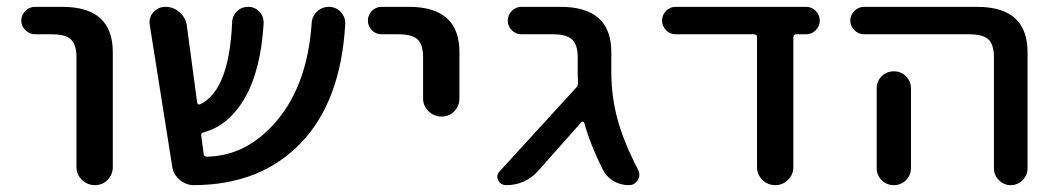

<svg xmlns="http://www.w3.org/2000/svg" viewBox="-20 -540 3084 560"><path d="M82 -440Q66 -440 54 -452Q42 -464 42 -480Q42 -496 54 -508Q66 -520 82 -520H162Q309 -520 309 -388V-53Q309 -31 294 -15.5Q279 0 257 0Q235 0 219 -15.5Q203 -31 203 -53V-372Q203 -410 187 -425Q171 -440 131 -440Z M482 -56 417 -466Q413 -488 427 -504Q441 -520 463 -520Q486 -520 504 -504Q522 -488 525 -465L555 -241Q557 -233 564 -236Q648 -276 657 -473Q657 -493 670.5 -506.5Q684 -520 703.5 -520Q723 -520 736 -506.5Q749 -493 749 -473Q741 -336 694.5 -255Q648 -174 574 -154Q565 -152 567 -144L574 -91Q575 -83 583 -83Q702 -85 789.5 -190.5Q877 -296 889 -472Q890 -492 904.5 -506Q919 -520 939 -520Q959 -520 973 -506Q987 -492 987 -472Q975 -246 858 -123.5Q741 -1 546 0Q522 0 503.5 -16Q485 -32 482 -56Z M1093 -440Q1076 -440 1064.5 -452Q1053 -464 1053 -480Q1053 -496 1064.5 -508Q1076 -520 1093 -520H1173Q1320 -520 1320 -388V-253Q1320 -231 1305 -215.5Q1290 -200 1268 -200Q1246 -200 1230 -215.5Q1214 -231 1214 -253V-372Q1214 -410 1198 -425Q1182 -440 1142 -440Z M1457 0Q1440 0 1433 -14.5Q1426 -29 1438 -41L1661 -285Q1666 -290 1666 -300Q1666 -304 1665.5 -310Q1665 -316 1665 -320V-372Q1665 -410 1648.5 -425Q1632 -440 1593 -440H1501Q1484 -440 1472.5 -452Q1461 -464 1461 -480Q1461 -496 1472.5 -508Q1484 -520 1501 -520H1615Q1763 -520 1763 -388V-330Q1763 -259 1781 -192.5Q1799 -126 1841 -45Q1849 -29 1840 -14.5Q1831 0 1814 0Q1789 0 1768.5 -12.5Q1748 -25 1738 -46Q1702 -117 1684 -182Q1683 -184 1680 -185Q1677 -186 1676 -184L1550 -42Q1512 0 1457 0Z M1951 -440Q1934 -440 1922.5 -452Q1911 -464 1911 -480Q1911 -496 1922.5 -508Q1934 -520 1951 -520H2331Q2348 -520 2359.5 -508Q2371 -496 2371 -480Q2371 -464 2359.5 -452Q2348 -440 2331 -440H2302Q2294 -440 2294 -431V-53Q2294 -31 2278.5 -15.5Q2263 0 2241 0Q2219 0 2203.5 -15.5Q2188 -31 2188 -53V-431Q2188 -440 2179 -440Z M2537 -282Q2537 -303 2551.5 -317.5Q2566 -332 2587 -332Q2608 -332 2622.5 -317.5Q2637 -303 2637 -282V-100V-50Q2637 -29 2622.5 -14.5Q2608 0 2587 0Q2566 0 2551.5 -14.5Q2537 -29 2537 -50V-100ZM2500 -440Q2484 -440 2472 -452Q2460 -464 2460 -480Q2460 -496 2472 -508Q2484 -520 2500 -520H2830Q2977 -520 2977 -388V-49Q2977 -29 2962.5 -14.5Q2948 0 2928 0Q2908 0 2893.5 -14.5Q2879 -29 2879 -49V-372Q2879 -410 2863 -425Q2847 -440 2807 -440Z"/></svg>

Font: Rounded Mplus 1c Medium
Style: Regular
Weight: 500
Version: Version 1.059.20150529